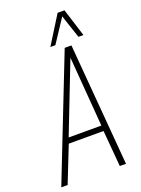

<svg xmlns="http://www.w3.org/2000/svg" viewBox="-194 -975 770 1048"><g transform="rotate(-20 191.5 -451.0)"><path d="M-27 0 251 -709H290L349 0H313L295 -210H93L10 0ZM104 -242H294L262 -648ZM179 -740 280 -902H320L371 -740H342L297 -875L208 -740Z"/></g></svg>

Font: Georama SemiCondensed ExtraLight
Style: Italic
Weight: 200
Width: 4
Italic angle: -9°
Designer: Jean-Baptiste Levee
Foundry: Production Type
Version: Version 1.000